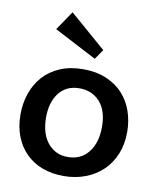

<svg xmlns="http://www.w3.org/2000/svg" viewBox="-80 -756 679 829"><g transform="rotate(10 259.0 -341.5)"><path d="M493 -224Q493 -171 475.5 -128Q458 -85 426.5 -54.5Q395 -24 351 -7Q307 10 254 10Q203 10 161 -6Q119 -22 89 -52Q59 -82 42.5 -124.5Q26 -167 26 -220Q26 -269 41 -312.5Q56 -356 85 -388.5Q114 -421 158 -440Q202 -459 260 -459Q318 -459 362 -440Q406 -421 435 -389Q464 -357 478.5 -314.5Q493 -272 493 -224ZM382 -227Q382 -299 347.5 -337Q313 -375 258 -375Q201 -375 169 -334.5Q137 -294 137 -226Q137 -194 144.5 -166.5Q152 -139 167.5 -118.5Q183 -98 205.5 -86Q228 -74 258 -74Q316 -74 349 -116Q382 -158 382 -227ZM300 -512 114 -609 171 -693 330 -555Z"/></g></svg>

Font: Zilla Slab SemiBold
Style: Regular
Weight: 600
Designer: Typotheque.com
Foundry: Typotheque type foundry
Version: Version 1.1; 2017